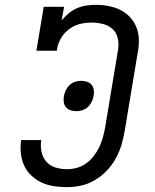

<svg xmlns="http://www.w3.org/2000/svg" viewBox="-20 -763 640 791"><path d="M256 8Q228 8 201.5 4Q175 0 151.5 -11Q128 -22 109 -40Q90 -58 79.5 -81Q69 -104 66 -131.5Q63 -159 67 -186H150Q146 -162 151 -138Q156 -114 171 -97Q186 -80 208.5 -73Q231 -66 256 -66Q276 -66 296.5 -71.5Q317 -77 335 -90Q353 -103 366.5 -120.5Q380 -138 389 -157Q398 -176 403.5 -196Q409 -216 413 -237L467 -562Q470 -585 464.5 -607.5Q459 -630 442.5 -644.5Q426 -659 403 -664.5Q380 -670 357 -670Q341 -670 324.5 -667.5Q308 -665 292 -658.5Q276 -652 262 -641Q248 -630 238 -616Q228 -602 222 -586.5Q216 -571 214 -554H130L160 -735H244L234 -679Q247 -695 263.5 -708.5Q280 -722 299 -730Q318 -738 337.5 -740.5Q357 -743 376 -743Q402 -743 428 -738Q454 -733 476 -722Q498 -711 515 -693Q532 -675 541.5 -652Q551 -629 552 -602.5Q553 -576 548 -550L494 -225Q489 -195 480.5 -166.5Q472 -138 457 -110.5Q442 -83 420 -60Q398 -37 371 -21Q344 -5 314.5 1.5Q285 8 256 8ZM296 -305Q283 -305 271.5 -308.5Q260 -312 252.5 -320.5Q245 -329 243 -341Q241 -353 243 -365Q245 -378 250.5 -390Q256 -402 265.5 -411.5Q275 -421 288 -425.5Q301 -430 314 -430Q326 -430 337.5 -426.5Q349 -423 356.5 -414.5Q364 -406 366 -394Q368 -382 366 -370Q364 -357 358.5 -345Q353 -333 343.5 -323.5Q334 -314 321 -309.5Q308 -305 296 -305Z"/></svg>

Font: Iosevka Etoile Oblique
Style: Regular
Weight: 400
Italic angle: -9°
Designer: Belleve Invis
Foundry: Belleve Invis
Version: Version 15.5.2; ttfautohint (v1.8.4)